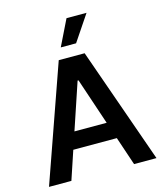

<svg xmlns="http://www.w3.org/2000/svg" viewBox="-137 -1063 997 1165"><g transform="rotate(-15 362.0 -480.5)"><path d="M699.6 0H558.9L498.6 -179.3H225.1L165.1 0H24.5L280.5 -727.3H443.2ZM463.1 -285.2 364.7 -578.1H359L260.7 -285.2ZM408.7 -799H312.5L392 -961.3H517.8Z"/></g></svg>

Font: Linik Sans SemiBold
Style: Regular
Weight: 600
Designer: Rasmus Andersson (font), Cristiano Sobral (main changes)
Foundry: rsms
Version: Version 3.018;June 1, 2022;FontCreator 14.0.0.2814 64-bit; t